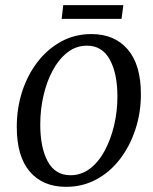

<svg xmlns="http://www.w3.org/2000/svg" viewBox="-20 -713 591 744"><path d="M236 11Q146 11 95.5 -48Q45 -107 45 -221Q45 -294 66 -358.5Q87 -423 125.5 -473Q164 -523 217 -552Q270 -581 334 -581Q424 -581 475 -521.5Q526 -462 526 -348Q526 -276 504.5 -211Q483 -146 444.5 -96Q406 -46 353 -17.5Q300 11 236 11ZM253 -34Q295 -34 328.5 -59.5Q362 -85 385.5 -128.5Q409 -172 422 -226.5Q435 -281 435 -339Q435 -428 405.5 -482Q376 -536 317 -536Q275 -536 241.5 -510Q208 -484 184.5 -440.5Q161 -397 148.5 -342.5Q136 -288 136 -231Q136 -141 165 -87.5Q194 -34 253 -34ZM225 -693H458L451 -640H219Z"/></svg>

Font: Yrsa
Style: Italic
Weight: 400
Italic angle: -7.10001°
Designer: Anna Giedrys (Yrsa+Rasa design), David Brezina (Yrsa art-direction, Rasa art-direction, design)
Foundry: Rosetta Type Foundry
Version: Version 2.004